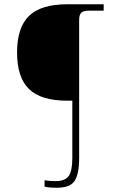

<svg xmlns="http://www.w3.org/2000/svg" viewBox="-20 -720 544 900"><path d="M397 -670Q371 -670 361 -660.5Q351 -651 351 -626V21Q351 95 330 127.5Q309 160 248 160Q207 160 189 155V125Q213 129 240 129Q285 129 302 105Q319 81 319 21V-248H296Q172 -248 116 -302.5Q60 -357 60 -474Q60 -591 116 -645.5Q172 -700 296 -700H466V-670Z"/></svg>

Font: Chonburi
Style: Regular
Weight: 400
Designer: Thanarat Vachiruckul and Stawix Ruecha
Foundry: Cadson Demak & Katatrad
Version: Version 1.000